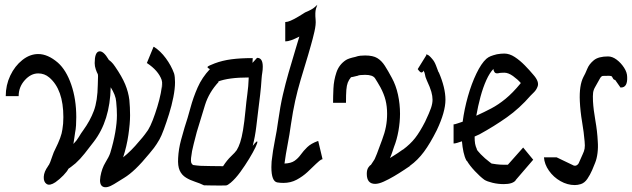

<svg xmlns="http://www.w3.org/2000/svg" viewBox="-20 -754 2643 803"><path d="M457 16Q426 35 410 26.5Q394 18 400 -16Q406 -50 421 -74.5Q436 -99 441 -114Q455 -160 462 -200.5Q469 -241 469 -272Q469 -298 466 -328Q465 -343 459 -358Q453 -373 443 -389Q440 -249 372 -161Q353 -136 334 -112Q315 -88 296 -71Q284 -61 276.5 -55.5Q269 -50 266 -48Q261 -37 245 -20.5Q229 -4 212 8Q188 24 175 15.5Q162 7 163 -14.5Q164 -36 181 -59H180Q185 -63 190 -76Q195 -89 200 -104Q205 -119 210 -128Q224 -156 231.5 -176.5Q239 -197 241 -213Q243 -225 244 -237Q245 -249 245 -264Q245 -380 186 -430Q166 -447 140 -447Q109 -447 83.5 -418.5Q58 -390 58 -352H4Q4 -398 23 -438Q42 -478 73.5 -503Q105 -528 140 -528Q180 -528 222 -492Q257 -461 278 -400Q299 -339 299 -264Q299 -247 298 -230Q297 -213 294 -199Q293 -190 291 -178Q289 -166 287 -152Q301 -166 310 -181.5Q319 -197 328 -209Q357 -249 372.5 -290.5Q388 -332 389 -399Q389 -408 389.5 -417.5Q390 -427 390 -434Q390 -442 389 -444Q385 -451 380.5 -464Q376 -477 376 -490Q376 -535 394 -539Q412 -543 435 -504H434Q438 -502 445.5 -495Q453 -488 461 -476Q490 -434 503.5 -401.5Q517 -369 521 -336Q524 -305 524 -272Q524 -238 517 -190Q510 -142 495 -96Q529 -123 562 -163Q578 -181 586 -192Q594 -203 599 -210Q609 -226 619 -252Q629 -278 638 -307.5Q647 -337 652.5 -364.5Q658 -392 658 -410Q657 -416 656 -420Q642 -459 595 -490H594L622 -558H624Q651 -541 673.5 -510.5Q696 -480 708 -447Q710 -441 711 -430.5Q712 -420 712 -410Q712 -383 705 -347.5Q698 -312 687 -277Q676 -242 665.5 -213.5Q655 -185 647 -171Q635 -150 624 -135.5Q613 -121 605 -112Q573 -73 547.5 -48.5Q522 -24 499 -10ZM658 -410V-399Q658 -382 658.5 -390.5Q659 -399 658 -410Z M900 22Q880 22 857 21.5Q834 21 833 21Q817 13 795.5 6Q774 -1 758 -11Q740 -22 731.5 -41Q723 -60 725 -93Q727 -131 737 -168Q747 -205 752 -221Q765 -260 776.5 -303Q788 -346 806.5 -388Q825 -430 858 -465Q845 -471 848.5 -475Q852 -479 878 -489Q910 -501 947.5 -506Q985 -511 1035 -511H1037L1036 -491L1055 -512H1056Q1079 -512 1079 -475Q1079 -462 1077 -450.5Q1075 -439 1074 -425Q1072 -391 1068 -357.5Q1064 -324 1060 -292Q1057 -268 1052 -225.5Q1047 -183 1037 -144Q1054 -166 1056 -162Q1058 -158 1048.5 -138Q1039 -118 1022 -90Q1005 -62 985 -34.5Q965 -7 945 10Q932 21 925.5 21.5Q919 22 900 22ZM907 -59H913Q930 -85 946.5 -100.5Q963 -116 970 -126Q978 -139 984.5 -158.5Q991 -178 996.5 -210.5Q1002 -243 1007 -295Q1010 -328 1014.5 -361Q1019 -394 1020 -425V-430Q936 -430 892 -413L894 -412H895Q854 -368 837.5 -315Q821 -262 803 -202Q798 -181 790 -151.5Q782 -122 779 -93Q778 -80 779.5 -74.5Q781 -69 787 -64Q789 -64 802 -62Q815 -60 839 -60Q840 -60 863.5 -59.5Q887 -59 907 -59Z M1165 11Q1158 11 1152.5 10.5Q1147 10 1140 9Q1115 5 1115 -55Q1115 -61 1115.5 -68Q1116 -75 1116 -79Q1121 -124 1129.5 -166Q1138 -208 1143 -246Q1152 -310 1163 -357.5Q1174 -405 1187 -450Q1200 -495 1216 -548Q1221 -565 1225 -578Q1229 -591 1232 -601Q1193 -581 1175 -581H1173V-662H1175Q1190 -662 1227 -684Q1238 -690 1245 -695Q1252 -700 1256 -702Q1285 -714 1295.5 -723.5Q1306 -733 1307 -734Q1306 -732 1301.5 -717.5Q1297 -703 1300 -671Q1302 -652 1295 -621.5Q1288 -591 1280 -563.5Q1272 -536 1269 -525Q1251 -466 1237.5 -420.5Q1224 -375 1214.5 -332Q1205 -289 1197 -235Q1191 -191 1183 -150Q1175 -109 1170 -71V-70Q1197 -71 1212 -81.5Q1227 -92 1238 -107.5Q1249 -123 1265 -138.5Q1281 -154 1309 -164H1311L1329 -88H1327Q1317 -84 1301.5 -68.5Q1286 -53 1266 -34.5Q1246 -16 1221 -2.5Q1196 11 1165 11Z M1549 15Q1514 15 1514 -27Q1514 -44 1520.5 -53.5Q1527 -63 1531 -64Q1538 -75 1542.5 -81.5Q1547 -88 1548 -91Q1557 -111 1564 -131.5Q1571 -152 1578 -169Q1589 -198 1594 -224Q1599 -250 1599 -278Q1599 -309 1592.5 -335Q1586 -361 1571 -389Q1558 -412 1548.5 -426.5Q1539 -441 1507 -441Q1496 -441 1487 -440Q1478 -439 1476 -437H1475Q1451 -431 1448 -431Q1439 -420 1434.5 -408.5Q1430 -397 1428.5 -378Q1427 -359 1427 -324H1373Q1373 -350 1374.5 -384Q1376 -418 1387 -451Q1398 -484 1427 -503Q1438 -510 1466 -516Q1477 -520 1487 -521Q1497 -522 1507 -522Q1540 -522 1558 -511Q1576 -500 1589.5 -479Q1603 -458 1619 -428Q1636 -397 1644.5 -358Q1653 -319 1653 -278Q1653 -244 1646.5 -207Q1640 -170 1628 -140Q1624 -128 1620 -116Q1616 -104 1611 -93Q1629 -104 1644 -114Q1659 -124 1664 -128H1665Q1696 -151 1716 -176.5Q1736 -202 1758 -245Q1776 -283 1782.5 -302Q1789 -321 1789 -337Q1789 -352 1784 -370Q1779 -388 1765 -418Q1758 -434 1757.5 -441.5Q1757 -449 1751 -459Q1750 -453 1744 -451Q1738 -449 1727 -465L1763 -523Q1759 -527 1766.5 -525.5Q1774 -524 1788 -507Q1797 -497 1803.5 -480Q1810 -463 1814 -452H1815Q1843 -387 1843 -337Q1843 -286 1807 -210Q1779 -154 1753 -119Q1727 -84 1695 -61H1694V-60H1695Q1686 -54 1668 -42Q1650 -30 1628 -17Q1606 -4 1585 5.5Q1564 15 1549 15Z M2087 16Q2063 16 2040 10.5Q2017 5 2006 -2Q1988 -15 1966 -38.5Q1944 -62 1933 -81L1931 -82Q1923 -97 1918.5 -118Q1914 -139 1912 -163Q1901 -159 1892 -156.5Q1883 -154 1879 -154H1877V-234H1879Q1882 -234 1892.5 -237.5Q1903 -241 1915 -245Q1922 -298 1937 -351Q1952 -404 1972.5 -446.5Q1993 -489 2014 -508Q2022 -515 2032 -519Q2042 -523 2058 -527Q2075 -530 2089 -530Q2111 -530 2133 -515.5Q2155 -501 2175 -480.5Q2195 -460 2210 -442Q2237 -412 2228 -391Q2223 -378 2213.5 -368.5Q2204 -359 2199 -354Q2153 -301 2100 -263.5Q2047 -226 1985 -192Q1981 -190 1965 -183Q1965 -164 1967 -153Q1969 -142 1974 -131Q1973 -127 1990.5 -109Q2008 -91 2028 -76L2036 -70Q2041 -69 2056 -67Q2071 -65 2087 -65H2104L2168 -137L2210 -86L2136 0H2137Q2124 16 2087 16ZM1972 -270Q2005 -285 2034.5 -300.5Q2064 -316 2094 -340.5Q2124 -365 2157 -405L2158 -407Q2145 -422 2125.5 -436Q2106 -450 2089 -450Q2084 -450 2076 -449.5Q2068 -449 2066 -448Q2053 -445 2048 -452.5Q2043 -460 2044 -466Q2028 -450 2014 -419Q2000 -388 1989.5 -349Q1979 -310 1972 -270Z M2384 20Q2353 20 2324 3.5Q2295 -13 2276 -40Q2257 -67 2255 -96H2308L2381 -61H2388Q2398 -65 2401 -73Q2404 -81 2417 -109Q2423 -121 2425 -132.5Q2427 -144 2425 -163Q2422 -200 2414.5 -244Q2407 -288 2405 -331Q2402 -397 2420 -432Q2428 -446 2436 -466Q2444 -486 2463.5 -502Q2483 -518 2523 -518Q2541 -518 2559 -504.5Q2577 -491 2590 -471Q2603 -451 2603 -432Q2605 -388 2577 -388H2575L2554 -418H2555Q2546 -421 2544 -425.5Q2542 -430 2539.5 -433.5Q2537 -437 2527 -437Q2508 -437 2501.5 -436.5Q2495 -436 2489.5 -426.5Q2484 -417 2469 -390Q2462 -378 2460.5 -366Q2459 -354 2460 -331Q2462 -295 2470 -250Q2478 -205 2480 -163Q2482 -138 2479 -114Q2476 -90 2469 -73Q2465 -62 2456.5 -42.5Q2448 -23 2436.5 -6Q2425 11 2409 16Q2396 20 2384 20Z"/></svg>

Font: Syne Tactile
Style: Regular
Weight: 400
Designer: Lucas Descroix
Foundry: Bonjour Monde
Version: Version 2.100; ttfautohint (v1.8.3)